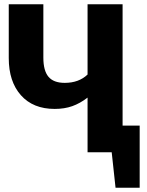

<svg xmlns="http://www.w3.org/2000/svg" viewBox="-20 -713 688 899"><path d="M634 -125V166H521L503 0H390V-256Q355 -229 318.5 -216Q282 -203 236 -203Q135 -203 78 -267Q21 -331 21 -441V-693H183V-443Q183 -382 207 -353.5Q231 -325 283 -325Q349 -325 390 -364V-693H554V-125Z"/></svg>

Font: FiraGOUPP
Style: Bold
Weight: 700
Designer: bBox Type
Foundry: bBox Type GmbH
Version: Version 1.001